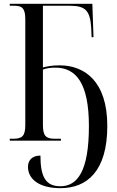

<svg xmlns="http://www.w3.org/2000/svg" viewBox="-20 -734 609 1002"><path d="M295 248C433 248 540 161 540 -77C540 -310 421 -393 291 -393C254 -393 226 -388 204 -382V-704H344C427 -704 450 -678 456 -589L458 -540H468L462 -714H31V-704H55C97 -704 112 -689 112 -633V-82C112 -26 97 -10 50 -10H31V0H298V-10H264C218 -10 204 -27 204 -83V-371C221 -377 241 -381 269 -381C377 -381 444 -300 444 -76C444 160 384 238 295 238C220 238 191 191 191 78C148 78 126 102 126 137C126 198 181 248 295 248Z"/></svg>

Font: Noto Serif Display Condensed
Style: Regular
Weight: 400
Width: 3
Designer: Monotype Design Team
Foundry: Monotype Imaging Inc.
Version: Version 2.009